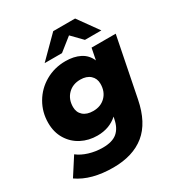

<svg xmlns="http://www.w3.org/2000/svg" viewBox="-232 -901 1157 1246"><g transform="rotate(-30 346.5 -278.0)"><path d="M698 -542 610 -100Q579 57 489 130Q399 203 252 203Q88 203 -12 133L73 1Q106 27 155 42Q204 57 257 57Q328 57 364.5 26.5Q401 -4 413 -65L417 -83Q356 -28 266 -28Q201 -28 147 -56Q93 -84 61 -136.5Q29 -189 29 -259Q29 -339 68 -406Q107 -473 175 -512Q243 -551 326 -551Q388 -551 433.5 -528Q479 -505 500 -456L517 -542ZM450 -310Q450 -350 423 -374.5Q396 -399 349 -399Q292 -399 256 -362.5Q220 -326 220 -268Q220 -228 247 -204Q274 -180 322 -180Q379 -180 414.5 -216Q450 -252 450 -310ZM505 -607 430 -684 333 -607H203L355 -759H519L628 -607Z"/></g></svg>

Font: Idrija
Style: Italic
Weight: 800
Italic angle: -11.3°
Designer: Julieta Ulanovsky
Foundry: Julieta Ulanovsky
Version: Version 7.200